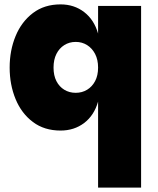

<svg xmlns="http://www.w3.org/2000/svg" viewBox="-20 -588 719 875"><path d="M427 267V-125Q409 -62 363.5 -27.5Q318 7 256 7Q182 7 130 -32Q78 -71 51 -136.5Q24 -202 24 -280Q24 -358 51 -423.5Q78 -489 130 -528.5Q182 -568 256 -568Q318 -568 363.5 -533Q409 -498 427 -435V-561H623V267ZM325 -165Q354 -165 377 -179Q400 -193 413.5 -218.5Q427 -244 427 -280Q427 -316 413.5 -342Q400 -368 377 -382.5Q354 -397 325 -397Q296 -397 273 -382.5Q250 -368 237 -342Q224 -316 224 -280Q224 -244 237 -218.5Q250 -193 273 -179Q296 -165 325 -165Z"/></svg>

Font: Parkinsans ExtraBold
Style: Regular
Weight: 800
Designer: Red Stone, Indian Type Foundry
Foundry: Indian Type Foundry
Version: Version 1.000